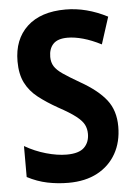

<svg xmlns="http://www.w3.org/2000/svg" viewBox="-53 -765 573 815"><g transform="rotate(-5 233.5 -357.0)"><path d="M437 -210Q437 -144 409 -94.5Q381 -45 329.5 -17.5Q278 10 206 10Q160 10 116.5 1Q73 -8 31 -30V-162Q74 -137 121.5 -123.5Q169 -110 209 -110Q261 -110 283.5 -132Q306 -154 306 -190Q306 -212 297 -229.5Q288 -247 263 -266.5Q238 -286 190 -312Q142 -339 107 -366.5Q72 -394 53.5 -431Q35 -468 35 -522Q35 -616 93 -670Q151 -724 257 -724Q346 -724 435 -678L398 -563Q357 -584 321 -594Q285 -604 255 -604Q213 -604 194 -584Q175 -564 175 -529Q175 -506 185.5 -489Q196 -472 221.5 -454.5Q247 -437 292 -411Q366 -369 401.5 -323.5Q437 -278 437 -210Z"/></g></svg>

Font: Noto Sans Armenian ExtraCondensed
Style: Bold
Weight: 700
Width: 2
Designer: Monotype Design Team
Foundry: Monotype Imaging Inc.
Version: Version 2.008; ttfautohint (v1.8.4.7-5d5b)